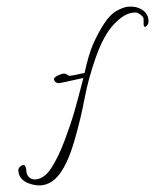

<svg xmlns="http://www.w3.org/2000/svg" viewBox="-203 -591 733 843"><g transform="rotate(-5 163.5 -169.0)"><path d="M110 -263Q131 -263 167 -269H177Q201 -348 226 -393.5Q251 -439 281 -477.5Q311 -516 341.5 -529.5Q372 -543 392 -543Q412 -543 430 -537Q477 -518 477 -477Q477 -459 465.5 -451Q454 -443 454 -459Q454 -464 455 -470Q456 -476 456 -484.5Q456 -493 443.5 -504Q431 -515 422.5 -515Q414 -515 412 -515Q373 -515 324.5 -472Q276 -429 234 -337.5Q192 -246 167.5 -158.5Q143 -71 107 22Q71 115 31.5 160Q-8 205 -55 205Q-74 205 -94 198Q-150 179 -150 133Q-150 119 -134.5 111.5Q-119 104 -116 122Q-115 125 -115 139.5Q-115 154 -105 165.5Q-95 177 -77 177Q-38 177 -3 131Q32 85 65 16Q98 -53 117.5 -104Q137 -155 170 -248H166Q71 -235 62.5 -235Q54 -235 47.5 -240.5Q41 -246 41 -254Q41 -262 58 -268.5Q75 -275 84.5 -275Q94 -275 100.5 -269Q107 -263 110 -263Z"/></g></svg>

Font: Allura
Style: Regular
Weight: 400
Designer: Robert E. Leuschke
Foundry: Robert E. Leuschke
Version: Version 1.004